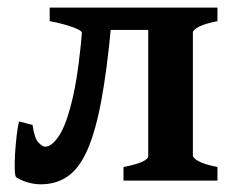

<svg xmlns="http://www.w3.org/2000/svg" viewBox="-20 -474 614 504"><path d="M304.2 0V-35.6Q369.1 -48.3 369.1 -64.5V-395.5H233.4V-383.8L194.8 -388.7Q193.8 -394.5 169.2 -403.3Q144.5 -412.1 110.4 -418.5V-454.1H550.8V-418.5Q518.1 -412.1 502.2 -403.8Q486.3 -395.5 486.3 -388.7V-65.4Q486.3 -59.6 501 -51Q515.6 -42.5 550.8 -35.6V0ZM272 -409.7Q260.7 -288.1 245.4 -207Q230 -126 208.5 -78.4Q187 -30.8 157 -10.5Q127 9.8 86.9 9.8Q69.3 9.8 51 4.2Q32.7 -1.5 22.5 -8.8Q19.5 -10.7 18.8 -28.1Q18.1 -45.4 19.5 -69.8Q21 -94.2 23.7 -117.7Q26.4 -141.1 29.8 -155.3L65.4 -146Q70.3 -111.3 80.8 -100.1Q91.3 -88.9 98.6 -88.9Q116.7 -88.9 136.2 -119.6Q155.8 -150.4 171.9 -221.7Q188 -293 197.3 -414.6Z"/></svg>

Font: Gentium Plus
Style: Bold
Weight: 700
Designer: Victor Gaultney, Annie Olsen, Iska Routamaa, Becca Hirsbrunner
Foundry: SIL International
Version: Version 6.101